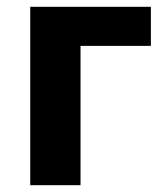

<svg xmlns="http://www.w3.org/2000/svg" viewBox="-20 -545 484 565"><path d="M69 -525H424V-410H217V0H69Z"/></svg>

Font: Plexus Sans Bold
Style: Regular
Weight: 700
Version: Version 2.001;PS 002.001;hotconv 1.0.70;makeotf.lib2.5.58329